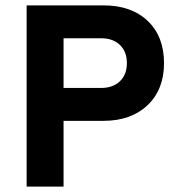

<svg xmlns="http://www.w3.org/2000/svg" viewBox="-20 -695 662 715"><path d="M79.2 0V-675H365Q469.2 -675 530 -617.1Q590.8 -559.2 590.8 -460Q590.8 -361.7 529.6 -303.3Q468.3 -245 365 -245H216.7V0ZM216.7 -367.5H356.7Q400.8 -367.5 426.7 -392.5Q452.5 -417.5 452.5 -460Q452.5 -502.5 426.7 -527.5Q400.8 -552.5 356.7 -552.5H216.7Z"/></svg>

Font: Funnel Sans
Style: Bold
Weight: 700
Designer: NORD ID, Kristian Moeller
Foundry: Dicotype
Version: Version 1.000